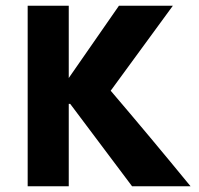

<svg xmlns="http://www.w3.org/2000/svg" viewBox="-20 -653 696 673"><path d="M221 -633V-379L222 -381L397 -633H586L368 -335Q503 -177 648 0H443Q353 -120 226 -289H221V0H77V-633Z"/></svg>

Font: Tajawal Black
Style: Regular
Weight: 900
Designer: Boutros Fonts
Foundry: Created by Boutros International 2017
Version: Version 1.700